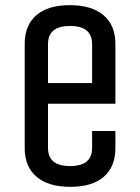

<svg xmlns="http://www.w3.org/2000/svg" viewBox="-20 -705 540 740"><path d="M335 -384.8V-535.2Q335 -605 250 -605Q165 -605 165 -535.2V-384.8ZM75.2 -134.8V-535.2Q75.2 -607.4 119.9 -646.2Q164.6 -685.1 249 -685.1Q333.5 -685.1 379.2 -646.2Q424.8 -607.4 424.8 -535.2V-305.2H165V-134.8Q165 -64.9 250 -64.9Q335 -64.9 335 -134.8V-200.2H424.8V-134.8Q424.8 -62.5 380.1 -23.7Q335.4 15.1 251 15.1Q166.5 15.1 120.8 -23.7Q75.2 -62.5 75.2 -134.8Z"/></svg>

Font: Unica One
Style: Bold
Weight: 400
Designer: Eduardo Rodriguez Tunni
Foundry: Eduardo Rodriguez Tunni
Version: Version 1.001